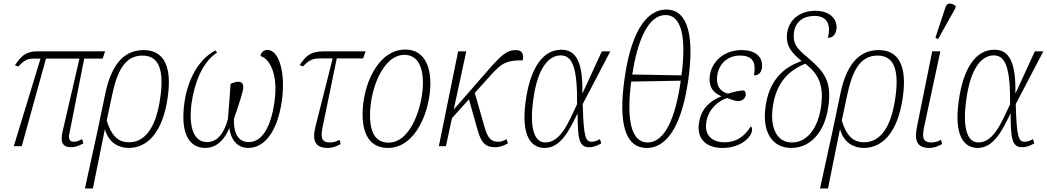

<svg xmlns="http://www.w3.org/2000/svg" viewBox="-20 -826 5916 1085"><path d="M58 0H103L240 -495H429L334 -84C321 -30 328 6 382 6C406 6 426 -2 451 -16L444 -40C429 -32 415 -25 397 -25C372 -25 365 -42 373 -76L456 -495H560L574 -536H192C122 -536 98 -506 64 -457L84 -450C114 -483 133 -495 172 -495H209Z M574 -292 531 -86 460 239H505L572 -93H574C595 -17 654 10 707 10C808 10 899 -70 928 -278C953 -454 904 -543 792 -543C668 -543 605 -443 574 -292ZM709 -22C645 -22 608 -62 583 -145L613 -286C641 -419 683 -512 785 -512C885 -512 906 -418 886 -276C860 -87 789 -22 709 -22Z M1022 -245C997 -64 1054 10 1140 10C1206 10 1251 -40 1276 -103C1283 -43 1317 10 1383 10C1471 10 1547 -76 1573 -257C1595 -417 1556 -544 1491 -544C1471 -544 1455 -530 1452 -509C1500 -497 1554 -413 1531 -250C1511 -107 1460 -23 1386 -23C1318 -23 1299 -88 1302 -155C1312 -182 1342 -270 1353 -317C1357 -342 1356 -364 1326 -364C1312 -364 1295 -358 1283 -352C1279 -285 1273 -216 1268 -154C1250 -86 1216 -23 1149 -23C1079 -23 1043 -101 1063 -246C1079 -358 1124 -476 1207 -529L1197 -541C1099 -489 1040 -373 1022 -245Z M1834 10C1858 10 1883 1 1905 -12L1899 -36C1877 -24 1860 -21 1844 -21C1792 -21 1792 -56 1804 -112L1883 -496H2032L2046 -536H1812C1731 -536 1707 -507 1673 -458L1693 -451C1724 -484 1743 -496 1792 -496H1860L1763 -112C1741 -25 1765 10 1834 10Z M2172 10C2334 10 2412 -208 2412 -354C2412 -490 2350 -546 2271 -546C2115 -546 2029 -345 2029 -180C2029 -56 2079 10 2172 10ZM2176 -20C2115 -20 2071 -59 2071 -176C2071 -323 2145 -516 2265 -516C2327 -516 2370 -468 2370 -358C2370 -233 2305 -20 2176 -20Z M2460 0H2500L2534 -158L2630 -265L2677 -98C2699 -17 2723 6 2781 6C2801 6 2827 -2 2850 -16L2843 -40C2824 -29 2812 -25 2796 -25C2756 -25 2736 -43 2717 -112L2663 -301L2754 -402C2818 -473 2846 -485 2934 -485C2940 -517 2934 -543 2894 -543C2845 -543 2814 -515 2745 -437L2544 -207L2615 -536H2569Z M3058 10C3148 10 3197 -89 3242 -182H3244C3245 -40 3252 6 3310 6C3335 6 3360 -5 3378 -16L3370 -40C3356 -31 3339 -25 3323 -25C3289 -25 3278 -51 3273 -238L3429 -536H3381L3273 -301H3271C3274 -475 3236 -545 3152 -545C3049 -545 2977 -444 2951 -257C2923 -59 2980 10 3058 10ZM3062 -21C2995 -21 2972 -112 2994 -266C3018 -440 3079 -513 3149 -513C3218 -513 3243 -434 3241 -237C3197 -146 3152 -21 3062 -21Z M3635 10C3759 10 3836 -137 3870 -378C3903 -620 3869 -772 3746 -772C3621 -772 3542 -620 3509 -379C3475 -137 3509 10 3635 10ZM3831 -400 3553 -405C3583 -601 3644 -741 3741 -741C3836 -741 3858 -602 3831 -400ZM3640 -21C3541 -21 3521 -164 3547 -365L3827 -370C3798 -163 3738 -21 3640 -21Z M4063 10C4166 10 4223 -50 4229 -84C4232 -100 4228 -108 4223 -112C4187 -54 4140 -22 4075 -22C4003 -22 3958 -62 3972 -140C3986 -215 4044 -258 4089 -272C4116 -262 4132 -255 4153 -255C4174 -255 4191 -270 4194 -287C4197 -301 4191 -309 4184 -315C4160 -315 4126 -307 4095 -297C4057 -304 4022 -337 4034 -405C4044 -463 4090 -512 4161 -512C4236 -512 4253 -472 4241 -400C4266 -400 4280 -414 4285 -439C4294 -493 4262 -543 4170 -543C4083 -543 4008 -490 3992 -405C3982 -343 4005 -303 4055 -283L4054 -280C3998 -260 3943 -213 3931 -137C3914 -47 3965 10 4063 10Z M4451 10C4562 10 4641 -81 4661 -224C4682 -369 4636 -423 4543 -502C4484 -551 4458 -579 4467 -645C4475 -702 4519 -736 4582 -736C4654 -736 4678 -688 4658 -612C4686 -612 4702 -629 4707 -663C4713 -711 4677 -765 4587 -765C4507 -765 4440 -721 4428 -640C4418 -564 4458 -524 4510 -481C4400 -443 4325 -365 4306 -222C4286 -80 4344 10 4451 10ZM4454 -21C4371 -21 4330 -103 4347 -222C4365 -352 4431 -426 4531 -466C4599 -413 4638 -352 4620 -225C4603 -103 4542 -20 4454 -21Z M4728 -292 4685 -86 4614 239H4659L4726 -93H4728C4749 -17 4808 10 4861 10C4962 10 5053 -70 5082 -278C5107 -454 5058 -543 4946 -543C4822 -543 4759 -443 4728 -292ZM4863 -22C4799 -22 4762 -62 4737 -145L4767 -286C4795 -419 4837 -512 4939 -512C5039 -512 5060 -418 5040 -276C5014 -87 4943 -22 4863 -22Z M5281 -605 5379 -780 5381 -792C5361 -808 5332 -815 5323 -785L5266 -613ZM5233 10C5257 10 5282 1 5304 -12L5298 -36C5276 -24 5259 -21 5243 -21C5191 -21 5191 -56 5203 -112L5294 -536H5248L5163 -115C5144 -27 5164 10 5233 10Z M5505 10C5595 10 5644 -89 5689 -182H5691C5692 -40 5699 6 5757 6C5782 6 5807 -5 5825 -16L5817 -40C5803 -31 5786 -25 5770 -25C5736 -25 5725 -51 5720 -238L5876 -536H5828L5720 -301H5718C5721 -475 5683 -545 5599 -545C5496 -545 5424 -444 5398 -257C5370 -59 5427 10 5505 10ZM5509 -21C5442 -21 5419 -112 5441 -266C5465 -440 5526 -513 5596 -513C5665 -513 5690 -434 5688 -237C5644 -146 5599 -21 5509 -21Z"/></svg>

Font: Noto Serif Condensed ExtraLight
Style: Italic
Weight: 200
Width: 3
Italic angle: -12°
Designer: Monotype Design Team
Foundry: Monotype Imaging Inc.
Version: Version 2.013